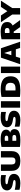

<svg xmlns="http://www.w3.org/2000/svg" viewBox="2632 -3276 652 5957"><g transform="rotate(-90 2958.5 -297.0)"><path d="M254.5 8Q197.5 8 144.5 0.8Q91.5 -6.5 49 -17.5V-165.5Q81.5 -157 118 -151Q154.5 -145 189.5 -141.8Q224.5 -138.5 251.5 -138.5Q293 -138.5 314.5 -143Q336 -147.5 344 -156Q352 -164.5 352 -176.5Q352 -186.5 346.5 -194.2Q341 -202 325.5 -208Q310 -214 279 -220L223.5 -229.5Q122 -248 76 -293Q30 -338 30 -408.5Q30 -463.5 61.5 -507.8Q93 -552 161.8 -577.5Q230.5 -603 342 -603Q386.5 -603 429 -598.5Q471.5 -594 505.5 -587V-439Q467.5 -447.5 426.2 -452.5Q385 -457.5 342 -457.5Q290.5 -457.5 264.5 -452Q238.5 -446.5 229.5 -437.5Q220.5 -428.5 220.5 -417.5Q220.5 -404 231.8 -395Q243 -386 283 -378L338.5 -368Q410 -355 454.8 -332Q499.5 -309 521 -273.2Q542.5 -237.5 542.5 -187.5Q542.5 -131.5 510.8 -87.5Q479 -43.5 415.2 -17.8Q351.5 8 254.5 8Z M944.5 8Q835.5 8 767.8 -24.8Q700 -57.5 668 -120Q636 -182.5 636 -272V-595H835.5V-258Q835.5 -199.5 862.8 -171.8Q890 -144 944 -144Q998.5 -144 1025.8 -171.8Q1053 -199.5 1053 -258V-595H1249V-272Q1249 -182.5 1217.2 -120Q1185.5 -57.5 1118.2 -24.8Q1051 8 944.5 8Z M1591 8.5Q1558.5 8.5 1520.2 6.8Q1482 5 1444.8 2Q1407.5 -1 1379 -5V-577.5Q1411.5 -584.5 1452.8 -590.2Q1494 -596 1536.2 -599.5Q1578.5 -603 1615.5 -603Q1774.5 -603 1845 -559Q1915.5 -515 1915.5 -430.5Q1915.5 -398.5 1901.8 -372.2Q1888 -346 1864.5 -328.2Q1841 -310.5 1811.5 -304L1811 -309Q1844 -303.5 1871.5 -287.2Q1899 -271 1915.5 -242.8Q1932 -214.5 1932 -172Q1932 -116.5 1899.8 -76Q1867.5 -35.5 1793 -13.5Q1718.5 8.5 1591 8.5ZM1635 -117.5Q1680 -117.5 1705.2 -124.5Q1730.5 -131.5 1740.8 -145.2Q1751 -159 1751 -179.5Q1751 -211 1730.5 -225Q1710 -239 1660 -239H1548.5V-368H1646.5Q1693.5 -368 1711.5 -382.2Q1729.5 -396.5 1729.5 -422Q1729.5 -451 1709.5 -464.2Q1689.5 -477.5 1638.5 -477.5Q1622.5 -477.5 1604.2 -476Q1586 -474.5 1568 -471.5V-120.5Q1587 -118.5 1603.2 -118Q1619.5 -117.5 1635 -117.5Z M2214 8Q2157 8 2104 0.8Q2051 -6.5 2008.5 -17.5V-165.5Q2041 -157 2077.5 -151Q2114 -145 2149 -141.8Q2184 -138.5 2211 -138.5Q2252.5 -138.5 2274 -143Q2295.5 -147.5 2303.5 -156Q2311.5 -164.5 2311.5 -176.5Q2311.5 -186.5 2306 -194.2Q2300.5 -202 2285 -208Q2269.5 -214 2238.5 -220L2183 -229.5Q2081.5 -248 2035.5 -293Q1989.5 -338 1989.5 -408.5Q1989.5 -463.5 2021 -507.8Q2052.5 -552 2121.2 -577.5Q2190 -603 2301.5 -603Q2346 -603 2388.5 -598.5Q2431 -594 2465 -587V-439Q2427 -447.5 2385.8 -452.5Q2344.5 -457.5 2301.5 -457.5Q2250 -457.5 2224 -452Q2198 -446.5 2189 -437.5Q2180 -428.5 2180 -417.5Q2180 -404 2191.2 -395Q2202.5 -386 2242.5 -378L2298 -368Q2369.5 -355 2414.2 -332Q2459 -309 2480.5 -273.2Q2502 -237.5 2502 -187.5Q2502 -131.5 2470.2 -87.5Q2438.5 -43.5 2374.8 -17.8Q2311 8 2214 8Z M2598 0V-595H2797.5V0Z M3140 6.5Q3092 6.5 3035 4Q2978 1.5 2930.5 -4V-577Q2963.5 -584.5 3004.8 -590Q3046 -595.5 3089 -598.5Q3132 -601.5 3170.5 -601.5Q3369 -601.5 3469.8 -527.8Q3570.5 -454 3570.5 -297Q3570.5 -189 3522.8 -122.2Q3475 -55.5 3379.5 -24.5Q3284 6.5 3140 6.5ZM3189 -142Q3250.5 -142 3290.2 -157.8Q3330 -173.5 3349.2 -207.8Q3368.5 -242 3368.5 -298.5Q3368.5 -354 3348.5 -388Q3328.5 -422 3288.2 -437.5Q3248 -453 3188 -453Q3175 -453 3158.2 -451.8Q3141.5 -450.5 3130 -448.5V-144Q3145 -143 3159.5 -142.5Q3174 -142 3189 -142Z M3671.5 0V-595H3871V0Z M3945.5 0 4149 -595H4440L4644 0H4449L4284.5 -521.5H4302.5L4139 0ZM4129.5 -132 4173.5 -272H4415L4458.5 -132Z M4718.5 0V-577Q4768 -588 4829.2 -595.5Q4890.5 -603 4949.5 -603Q5101 -603 5177.8 -553Q5254.5 -503 5254.5 -400Q5254.5 -333 5218.8 -287.8Q5183 -242.5 5118.8 -219.8Q5054.5 -197 4968.5 -197Q4955.5 -197 4941.8 -197.8Q4928 -198.5 4914 -199V0ZM5096.5 0 4903.5 -272H5116.5L5314.5 0ZM4973.5 -327.5Q5022.5 -327.5 5046.2 -344.8Q5070 -362 5070 -400Q5070 -438.5 5045 -456.2Q5020 -474 4970 -474Q4957.5 -474 4942 -472.8Q4926.5 -471.5 4914 -469V-330Q4931 -329 4944 -328.2Q4957 -327.5 4973.5 -327.5Z M5487.5 0V-315L5527 -183.5L5248.5 -595H5457.5L5619 -352.5H5563L5722.5 -595H5917L5648.5 -183.5L5687.5 -313V0Z"/></g></svg>

Font: Encode Sans SC SemiExpanded ExtraBold
Style: Regular
Weight: 800
Width: 6
Designer: Multiple Designers
Foundry: Impallari Type
Version: Version 3.002